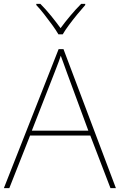

<svg xmlns="http://www.w3.org/2000/svg" viewBox="-20 -969 617 989"><path d="M0 0 282 -716H307L577 0H549L445 -271H135L28 0ZM144 -296H435L325 -594Q321 -606 316 -619Q311 -632 305.5 -648Q300 -664 293 -682Q288 -667 282.5 -651.5Q277 -636 271 -621.5Q265 -607 260 -593ZM281 -792Q269 -813 249 -840.5Q229 -868 207.5 -895.5Q186 -923 167 -943V-949H188Q216 -921 243.5 -887Q271 -853 292 -824Q313 -853 341.5 -887Q370 -921 398 -949H419V-943Q401 -923 378.5 -895.5Q356 -868 335.5 -840.5Q315 -813 303 -792Z"/></svg>

Font: Noto Sans Symbols Thin
Style: Regular
Weight: 250
Version: Version 2.002